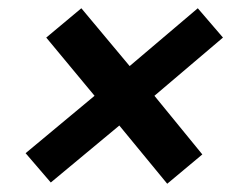

<svg xmlns="http://www.w3.org/2000/svg" viewBox="-20 -514 588 465"><path d="M42 -143 209 -282 92 -423 177 -494 294 -354 459 -494 520 -423 354 -282 470 -140 385 -69 269 -210 103 -72Z"/></svg>

Font: Niramit SemiBold
Style: Italic
Weight: 600
Italic angle: -10°
Designer: Katatrad Aksorn Co.,Ltd.
Foundry: Cadson Demak Co.,Ltd.
Version: Version 1.001; ttfautohint (v1.6)